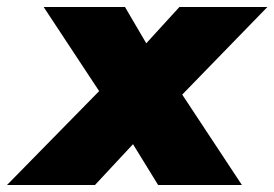

<svg xmlns="http://www.w3.org/2000/svg" viewBox="-115 -530 786 550"><path d="M-95 0 169 -269 10 -510H243L304 -406L399 -510H651L407 -259L578 0H338L266 -117L157 0Z"/></svg>

Font: Winston Black
Style: Italic
Weight: 900
Italic angle: -9°
Designer: Original fonts by Vernon Adams / Changes by Cristiano Sobral
Foundry: VOriginal fonts by Vernon Adams / Changes by Cristiano Sobral
Version: Version 2.503;July 17, 2020;FontCreator 13.0.0.2655 64-bit